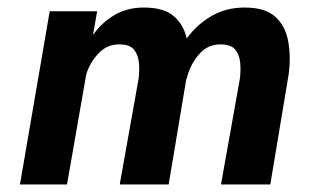

<svg xmlns="http://www.w3.org/2000/svg" viewBox="-20 -490 824 510"><path d="M747 -294Q753 -343 745 -383Q737 -423 710 -446.5Q683 -470 630 -470Q581 -470 542 -447.5Q503 -425 476 -388Q467 -426 440.5 -448Q414 -470 362 -470Q318 -470 284 -450Q250 -430 227 -397L238 -460H112L33 0H158L209 -292Q219 -325 243 -349.5Q267 -374 301 -372Q326 -371 336.5 -357.5Q347 -344 349 -323.5Q351 -303 348 -280L298 0H428L475 -281H476Q484 -317 508.5 -345.5Q533 -374 570 -372Q595 -371 605.5 -357.5Q616 -344 618 -323.5Q620 -303 617 -280L567 0H698Z"/></svg>

Font: Jost* 600 Semi Italic
Style: Italic
Weight: 600
Italic angle: -10°
Version: Version 3.200; ttfautohint (v0.97) -l 8 -r 50 -G 200 -x 14 -